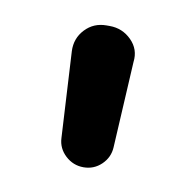

<svg xmlns="http://www.w3.org/2000/svg" viewBox="-44 -814 346 347"><g transform="rotate(10 129.0 -640.0)"><path d="M81.1 -554.7 72.3 -712.9Q71.3 -736.3 86.9 -752.9Q102.5 -769.5 126 -769.5H131.8Q155.3 -769.5 171.9 -752.9Q188.5 -736.3 185.5 -712.9L176.8 -554.7Q175.8 -536.1 162.1 -522.9Q148.4 -509.8 129.4 -509.8Q110.4 -509.8 96.2 -522.9Q82 -536.1 81.1 -554.7Z"/></g></svg>

Font: Rounded Mgen+ 2p medium
Style: Regular
Weight: 500
Designer: [Source Han Sans]
Ryoko NISHIZUKA  (kana & ideographs); Paul D. Hunt (Latin, Greek & Cyrillic); Wenlong ZHANG  (bopomofo
Version: Version 1.059.20150602